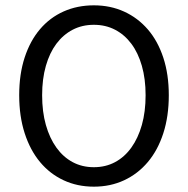

<svg xmlns="http://www.w3.org/2000/svg" viewBox="-20 -688 704 720"><path d="M613 -331Q613 -252 592.5 -188.5Q572 -125 534.5 -80.5Q497 -36 445.5 -12Q394 12 332 12Q270 12 218.5 -12Q167 -36 130 -80.5Q93 -125 72.5 -188.5Q52 -252 52 -331Q52 -410 72.5 -472.5Q93 -535 130 -578.5Q167 -622 218.5 -645Q270 -668 332 -668Q394 -668 445.5 -644.5Q497 -621 534.5 -577.5Q572 -534 592.5 -471.5Q613 -409 613 -331ZM526 -331Q526 -392 512 -441Q498 -490 472.5 -524Q447 -558 411.5 -576.5Q376 -595 332 -595Q288 -595 252.5 -576.5Q217 -558 191.5 -524Q166 -490 152 -441Q138 -392 138 -331Q138 -269 152 -219.5Q166 -170 191.5 -134.5Q217 -99 252.5 -80Q288 -61 332 -61Q376 -61 411.5 -80Q447 -99 472.5 -134.5Q498 -170 512 -219.5Q526 -269 526 -331Z"/></svg>

Font: Matigon Symbol
Style: Regular
Weight: 400
Designer: Paul D. Hunt
Foundry: Adobe Systems Incorporated
Version: Version 2.021;PS 2.000;hotconv 1.0.86;makeotf.lib2.5.63406